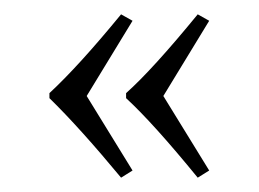

<svg xmlns="http://www.w3.org/2000/svg" viewBox="-20 -273 361 268"><path d="M149 -253 165 -244 101 -139 165 -35 149 -25Q91 -95 49 -136V-143Q90 -181 149 -253ZM256 -253 272 -244 208 -139 272 -35 256 -25Q194 -101 156 -136V-143Q193 -176 256 -253Z"/></svg>

Font: KaputaLibre
Style: Regular
Weight: 400
Designer: Multiple designers
Foundry: Textual
Version: Version 2.900